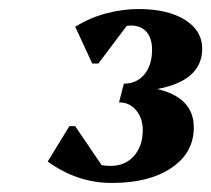

<svg xmlns="http://www.w3.org/2000/svg" viewBox="-20 -797 468 425"><path d="M227.4 -392Q151.2 -392 85.6 -439.4L133.6 -517.8H146.4L218.2 -412L137.8 -422L139.4 -482.2Q144.8 -459.6 169.5 -444.7Q194.2 -429.8 225 -429.8Q257 -429.8 276.5 -451.7Q296 -473.6 296 -508.8Q296 -535.4 281.4 -552.9Q266.8 -570.4 243.4 -570.4L253.2 -607.4Q330.6 -607.4 369.8 -584.1Q409 -560.8 409 -515Q409 -459 359.7 -425.5Q310.4 -392 227.4 -392ZM249.4 -593.6 254.2 -611.8Q282.6 -611.8 299.6 -632.3Q316.6 -652.8 316.6 -687.2Q316.6 -712.2 304.3 -726.3Q292 -740.4 270.6 -740.4Q231.2 -740.4 190.2 -695.8L215 -759H275L197.8 -656.4H184.2L146.6 -737.6Q176.8 -757 213.7 -767Q250.6 -777 286.6 -777Q351 -777 389.3 -753.2Q427.6 -729.4 427.6 -689.4Q427.6 -642 382.7 -617.8Q337.8 -593.6 249.4 -593.6Z"/></svg>

Font: Platypi Light
Style: Italic
Weight: 300
Italic angle: -13°
Designer: David Sargent
Foundry: Bolt Cutter Type
Version: Version 1.200